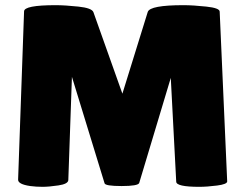

<svg xmlns="http://www.w3.org/2000/svg" viewBox="-20 -721 947 742"><path d="M750 1Q661 1 661 -19L640 -420L518 -14Q514 -2 450 -2Q386 -2 384 -13L258 -424L244 -25Q243 -10 206 -4.5Q169 1 144.5 1Q120 1 97 -2Q49 -9 50 -27L73 -677Q73 -701 195 -701Q231 -701 283 -695.5Q335 -690 341 -674L453 -359L551 -675Q560 -701 689 -701Q726 -701 777.5 -695.5Q829 -690 829 -676L858 -20Q858 -9 819 -4Q780 1 750 1Z"/></svg>

Font: Lilita One Rus
Style: Regular
Weight: 400
Designer: Juan Montoreano
Foundry: Juan Montoreano
Version: Version 1.002